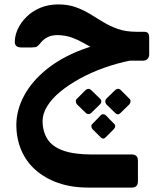

<svg xmlns="http://www.w3.org/2000/svg" viewBox="-20 -488 726 870"><path d="M381 362Q304 362 244 341Q184 320 141 282Q98 244 76 191.5Q54 139 54 76Q55 9 89.5 -55Q124 -119 189.5 -172.5Q255 -226 348.5 -262Q442 -298 561 -309L577 -215Q511 -202 451 -180.5Q391 -159 340.5 -131Q290 -103 252.5 -72Q215 -41 194 -7Q173 27 173 60Q173 107 194.5 141.5Q216 176 265.5 194Q315 212 397 212H577Q605 212 605 240V334Q605 362 577 362ZM555 -213V-230Q508 -230 473.5 -239.5Q439 -249 412 -263.5Q385 -278 360 -292.5Q335 -307 306.5 -317.5Q278 -328 242 -329Q214 -329 195.5 -319.5Q177 -310 165 -295Q155 -282 148 -277.5Q141 -273 124 -273H77Q47 -273 47 -298Q47 -327 61 -357Q75 -387 101 -412.5Q127 -438 163.5 -453Q200 -468 244 -468Q288 -468 323 -455.5Q358 -443 388 -424.5Q418 -406 448.5 -387.5Q479 -369 515 -356.5Q551 -344 599 -344H631Q646 -344 651 -337.5Q656 -331 656 -316V-241Q656 -229 648.5 -221Q641 -213 627 -213ZM369 24 329 -15Q324 -21 323.5 -28.5Q323 -36 329 -41L368 -80Q381 -91 393 -80L433 -41Q439 -36 439 -28.5Q439 -21 433 -15L393 24Q388 29 381 29Q374 29 369 24ZM502 24 462 -15Q457 -21 457 -28.5Q457 -36 462 -41L502 -80Q508 -85 514.5 -85.5Q521 -86 527 -80L566 -41Q572 -36 571.5 -28.5Q571 -21 566 -15L526 24Q514 36 502 24ZM436 134 399 97Q394 91 394 84Q394 77 399 73L436 35Q441 29 448 29.5Q455 30 460 35L497 73Q502 77 502 83.5Q502 90 496 97L459 134Q448 146 436 134Z"/></svg>

Font: Rubik SemiBold
Style: Regular
Weight: 600
Designer: Hubert and Fischer
Foundry: Hubert and Fischer
Version: Version 2.300;gftools[0.9.30]